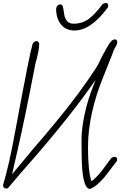

<svg xmlns="http://www.w3.org/2000/svg" viewBox="-50 -1242 804 1272"><path d="M322 -1182Q322 -1195 330.5 -1204Q339 -1213 350 -1213Q360 -1213 365 -1203Q369 -1194 375 -1149Q385 -1085 437 -1085Q496 -1085 539 -1117.5Q582 -1150 629 -1214Q639 -1222 649 -1222Q667 -1222 667 -1206Q667 -1199 663 -1191Q552 -1040 443 -1040Q387 -1040 354.5 -1079.5Q322 -1119 322 -1182ZM491 -219Q490 -237 490 -314Q490 -388 510.5 -485Q531 -582 573 -686L583 -713Q428 -486 158 -176Q98 -109 3 4L-3 7Q-19 7 -24.5 1Q-30 -5 -30 -16Q10 -146 51 -373Q104 -658 130 -788.5Q156 -919 162 -933Q164 -941 164 -946Q167 -956 175.5 -963Q184 -970 193 -970Q204 -970 210 -953Q210 -909 185 -822Q177 -786 142 -603Q100 -389 30 -88L78 -145Q135 -215 176 -263Q239 -335 319 -432Q478 -624 589 -796Q599 -812 606 -827L625 -866Q655 -923 674 -953Q693 -981 710 -981Q727 -981 727 -963Q727 -957 724 -951H725L722 -944Q721 -939 710 -922Q701 -907 693 -880L633 -730Q533 -481 533 -268Q533 -107 556 -41Q598 -70 657 -154Q669 -172 688 -195Q698 -203 708 -203Q726 -203 726 -187Q726 -177 722 -172Q714 -163 698 -141L659 -90Q592 -3 543 10Q492 0 491 -219Z"/></svg>

Font: Bad Script
Style: Regular
Weight: 400
Italic angle: -10°
Designer: Roman Shchyukin (Gaslight Type Foundry), Cyreal (Charset Expansion)
Foundry: Gaslight
Version: Version 2.000